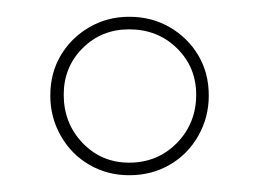

<svg xmlns="http://www.w3.org/2000/svg" viewBox="-20 -738 309 229"><path d="M134 -718Q161 -718 182.5 -705.5Q204 -693 216.5 -672Q229 -651 229 -624Q229 -598 216.5 -576Q204 -554 182.5 -541.5Q161 -529 134 -529Q108 -529 86.5 -541.5Q65 -554 52.5 -576Q40 -598 40 -624Q40 -651 52.5 -672Q65 -693 86.5 -705.5Q108 -718 134 -718ZM134 -703Q101 -703 78.5 -680.5Q56 -658 56 -625Q56 -591 78.5 -567.5Q101 -544 134 -544Q168 -544 191 -567.5Q214 -591 214 -625Q214 -658 191 -680.5Q168 -703 134 -703Z"/></svg>

Font: Kalnia Glaze Thin
Style: Regular
Weight: 100
Designer: Frida Medrano
Foundry: Frida Medrano
Version: Version 1.110